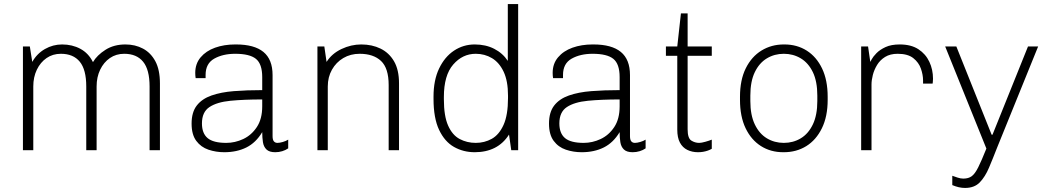

<svg xmlns="http://www.w3.org/2000/svg" viewBox="-20 -740 5162 946"><path d="M93 0V-511H127L139 -435Q162 -476 201.5 -498.5Q241 -521 286 -521Q336 -521 376 -499.5Q416 -478 438 -434Q458 -468 499.5 -494.5Q541 -521 598 -521Q646 -521 684.5 -500.5Q723 -480 745.5 -438Q768 -396 768 -329V0H717V-314Q717 -397 685 -436Q653 -475 592 -475Q552 -475 521.5 -454Q491 -433 473.5 -396.5Q456 -360 456 -314V0H405V-314Q405 -397 373 -436Q341 -475 280 -475Q240 -475 209.5 -454Q179 -433 161.5 -396.5Q144 -360 144 -314V0Z M1085 10Q1044 10 1007 -2.5Q970 -15 947 -46Q924 -77 924 -131Q924 -187 949.5 -220Q975 -253 1022 -269.5Q1069 -286 1132.5 -291Q1196 -296 1272 -296V-360Q1272 -425 1241 -450Q1210 -475 1139 -475Q1078 -475 1035.5 -451Q993 -427 993 -371V-355H944Q943 -361 942.5 -367.5Q942 -374 942 -381Q942 -426 968.5 -457.5Q995 -489 1039.5 -505Q1084 -521 1139 -521H1143Q1233 -521 1278 -484Q1323 -447 1323 -370V-69Q1323 -51 1329.5 -43.5Q1336 -36 1347 -36Q1358 -36 1373.5 -40.5Q1389 -45 1400 -52V-9Q1387 0 1370.5 5Q1354 10 1336 10Q1307 10 1293 -3.5Q1279 -17 1275.5 -39.5Q1272 -62 1272 -89Q1241 -37 1194 -13.5Q1147 10 1085 10ZM1095 -36Q1138 -36 1178.5 -55Q1219 -74 1245.5 -114Q1272 -154 1272 -216V-250Q1182 -250 1115.5 -243.5Q1049 -237 1012 -212.5Q975 -188 975 -132Q975 -83 1003 -59.5Q1031 -36 1095 -36Z M1544 0V-511H1578L1589 -435Q1615 -476 1662.5 -498.5Q1710 -521 1760 -521Q1813 -521 1855 -500.5Q1897 -480 1921.5 -438Q1946 -396 1946 -329V0H1895V-321Q1895 -404 1857.5 -439.5Q1820 -475 1752 -475Q1707 -475 1671.5 -454Q1636 -433 1615.5 -396.5Q1595 -360 1595 -314V0Z M2319 10Q2263 10 2217 -16Q2171 -42 2143.5 -100Q2116 -158 2116 -253V-264Q2116 -345 2143.5 -402.5Q2171 -460 2217 -490.5Q2263 -521 2319 -521Q2373 -521 2415 -499.5Q2457 -478 2482 -440V-720H2533V0H2499L2488 -77Q2460 -33 2417.5 -11.5Q2375 10 2319 10ZM2324 -36Q2367 -36 2403 -56Q2439 -76 2461 -124.5Q2483 -173 2483 -257V-269Q2483 -341 2461.5 -386.5Q2440 -432 2404 -453.5Q2368 -475 2324 -475Q2259 -475 2213 -422Q2167 -369 2167 -262V-251Q2167 -168 2188 -121Q2209 -74 2245 -55Q2281 -36 2324 -36Z M2846 10Q2805 10 2768 -2.5Q2731 -15 2708 -46Q2685 -77 2685 -131Q2685 -187 2710.5 -220Q2736 -253 2783 -269.5Q2830 -286 2893.5 -291Q2957 -296 3033 -296V-360Q3033 -425 3002 -450Q2971 -475 2900 -475Q2839 -475 2796.5 -451Q2754 -427 2754 -371V-355H2705Q2704 -361 2703.5 -367.5Q2703 -374 2703 -381Q2703 -426 2729.5 -457.5Q2756 -489 2800.5 -505Q2845 -521 2900 -521H2904Q2994 -521 3039 -484Q3084 -447 3084 -370V-69Q3084 -51 3090.5 -43.5Q3097 -36 3108 -36Q3119 -36 3134.5 -40.5Q3150 -45 3161 -52V-9Q3148 0 3131.5 5Q3115 10 3097 10Q3068 10 3054 -3.5Q3040 -17 3036.5 -39.5Q3033 -62 3033 -89Q3002 -37 2955 -13.5Q2908 10 2846 10ZM2856 -36Q2899 -36 2939.5 -55Q2980 -74 3006.5 -114Q3033 -154 3033 -216V-250Q2943 -250 2876.5 -243.5Q2810 -237 2773 -212.5Q2736 -188 2736 -132Q2736 -83 2764 -59.5Q2792 -36 2856 -36Z M3419 10Q3390 10 3366.5 -1.5Q3343 -13 3330 -37.5Q3317 -62 3317 -101V-465H3261V-511H3317L3335 -674H3368V-511H3487V-465H3368V-103Q3368 -59 3386 -47.5Q3404 -36 3425 -36Q3436 -36 3455.5 -41.5Q3475 -47 3487 -52V-7Q3479 -2 3467.5 2Q3456 6 3444 8Q3432 10 3419 10Z M3839 10Q3777 10 3729 -20.5Q3681 -51 3653.5 -108.5Q3626 -166 3626 -248V-263Q3626 -346 3654.5 -403.5Q3683 -461 3732 -491Q3781 -521 3842 -521H3845Q3907 -521 3955 -490.5Q4003 -460 4030.5 -402.5Q4058 -345 4058 -263V-248Q4058 -166 4029.5 -108Q4001 -50 3952.5 -20Q3904 10 3842 10ZM3842 -36Q3888 -36 3925.5 -58.5Q3963 -81 3985 -127Q4007 -173 4007 -242V-269Q4007 -339 3985 -384.5Q3963 -430 3925.5 -452.5Q3888 -475 3842 -475Q3796 -475 3758.5 -452.5Q3721 -430 3699 -384.5Q3677 -339 3677 -269V-242Q3677 -173 3699 -127Q3721 -81 3758.5 -58.5Q3796 -36 3842 -36Z M4223 0V-511H4257L4268 -435Q4268 -435 4275 -448Q4282 -461 4298.5 -478Q4315 -495 4343 -508Q4371 -521 4413 -521Q4469 -521 4505 -497.5Q4541 -474 4559 -435.5Q4577 -397 4577 -352Q4577 -342 4576 -335Q4575 -328 4575 -328H4528V-344Q4528 -371 4517.5 -401.5Q4507 -432 4480 -453.5Q4453 -475 4403 -475Q4366 -475 4341 -459.5Q4316 -444 4301.5 -420Q4287 -396 4280.5 -370.5Q4274 -345 4274 -324V0Z M4735 186Q4719 186 4704 182.5Q4689 179 4672 172V126Q4683 130 4698 135Q4713 140 4726 140Q4752 140 4768 128Q4784 116 4800 84Q4816 52 4840 -8L4637 -511H4692L4866 -76H4870L5045 -511H5095L4893 -13Q4872 41 4853 86Q4834 131 4807.5 158.5Q4781 186 4735 186Z"/></svg>

Font: Chivo Medium Thin
Style: Regular
Weight: 250
Version: Version 2.002